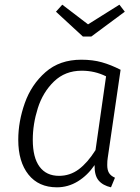

<svg xmlns="http://www.w3.org/2000/svg" viewBox="-20 -789 600 820"><path d="M495 -491 440 -114Q438 -103 438 -84Q438 -63 445.5 -50.5Q453 -38 471 -30L454 11Q419 3 401 -18.5Q383 -40 384 -84Q354 -40 312.5 -14.5Q271 11 223 11Q145 11 101.5 -43.5Q58 -98 58 -192Q58 -270 86 -349Q114 -428 174.5 -481Q235 -534 327 -534Q376 -534 415 -523Q454 -512 495 -491ZM120 -192Q120 -116 149 -77Q178 -38 232 -38Q279 -38 316.5 -66Q354 -94 388 -148L433 -463Q385 -487 329 -487Q258 -487 210.5 -441Q163 -395 141.5 -327Q120 -259 120 -192ZM513 -739 370 -633H334L219 -739L246 -769L356 -685L490 -769Z"/></svg>

Font: FiraGO Light
Style: Italic
Weight: 300
Italic angle: -8°
Designer: bBox Type GmbH
Foundry: bBox Type GmbH
Version: Version 1.001